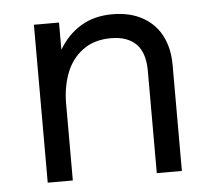

<svg xmlns="http://www.w3.org/2000/svg" viewBox="-42 -529 632 573"><g transform="rotate(-5 274.5 -242.0)"><path d="M78.6 -473.1H153.8V-391.6Q179.7 -435.5 219.7 -459.7Q259.8 -483.9 314 -483.9Q366.7 -483.9 404.3 -463.1Q441.9 -442.4 461.2 -405Q480.5 -367.7 480.5 -317.4V0H405.3V-306.6Q405.3 -360.8 379.2 -387Q353 -413.1 304.2 -413.1Q253.4 -413.1 219.5 -387.9Q185.5 -362.8 169.7 -321.3Q153.8 -279.8 153.8 -230V0H78.6Z"/></g></svg>

Font: Glacial Indifference
Style: Regular
Weight: 400
Designer: Alfredo Marco Pradil
Foundry: Alfredo Marco Pradil
Version: Version 1.312